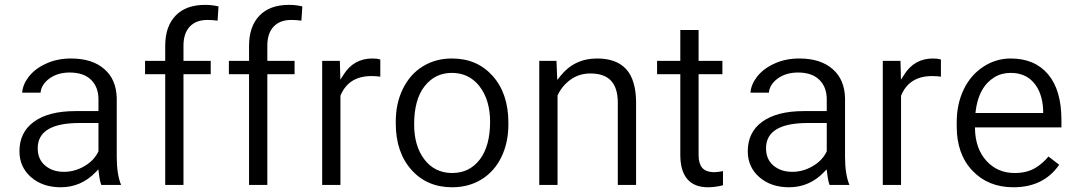

<svg xmlns="http://www.w3.org/2000/svg" viewBox="-20 -773 4458 795"><path d="M399.4 -7.3Q393.1 -22.9 389.2 -56.6L387.2 -71.8L376.5 -60.5Q315.9 2.4 231.4 2.4Q156.2 2.4 107.9 -40Q60.5 -82 60.5 -146.5Q60.5 -225.1 120.1 -268.6Q181.2 -313 292.5 -313H380.4H387.7V-320.3V-361.8Q387.7 -412.1 357.2 -442.4Q326.7 -472.7 268.6 -472.7Q217.8 -472.7 183.1 -446.8Q167.5 -435.1 158.4 -420.4Q149.4 -405.8 147.9 -389.2H71.8Q74.2 -422.4 97.7 -453.6Q125 -489.3 171.4 -509.8Q194.3 -520.5 220 -525.6Q245.6 -530.8 273.9 -530.8Q362.3 -530.8 412.1 -486.8Q437 -465.3 449.7 -435.3Q462.4 -405.3 463.4 -366.7V-123.5Q463.4 -51.3 481.4 -7.3ZM244.6 -61.5Q289.1 -61.5 328.6 -84.5Q368.7 -107.4 386.7 -144.5L387.7 -146.5V-147.9V-256.3V-263.7H380.4H309.6Q136.2 -263.7 136.2 -159.2Q136.2 -113.3 167 -87.4Q197.8 -61.5 244.6 -61.5Z M664.1 -7.3V-458.5V-465.8H656.7H580.6V-521H656.7H664.1V-528.3V-582.5Q664.1 -624 675 -655.3Q686 -686.5 707.5 -708.7Q729 -731 759.5 -741.9Q790 -752.9 830.6 -752.9Q839.8 -752.9 848.9 -752.2Q857.9 -751.5 866.9 -750Q876 -748.5 884.8 -746.6L880.9 -687.5Q860.8 -690.4 838.9 -690.4Q791.5 -690.4 765.6 -662.6Q739.7 -634.8 739.7 -584V-528.3V-521H747.1H852.5V-465.8H747.1H739.7V-458.5V-7.3Z M1011.2 -7.3V-458.5V-465.8H1003.9H927.7V-521H1003.9H1011.2V-528.3V-582.5Q1011.2 -624 1022.2 -655.3Q1033.2 -686.5 1054.7 -708.7Q1076.2 -731 1106.7 -741.9Q1137.2 -752.9 1177.7 -752.9Q1187 -752.9 1196 -752.2Q1205.1 -751.5 1214.1 -750Q1223.1 -748.5 1231.9 -746.6L1228 -687.5Q1208 -690.4 1186 -690.4Q1138.7 -690.4 1112.8 -662.6Q1086.9 -634.8 1086.9 -584V-528.3V-521H1094.2H1199.7V-465.8H1094.2H1086.9V-458.5V-7.3Z M1554.7 -455.6Q1537.1 -458 1517.6 -458Q1423.8 -458 1390.1 -377.9L1389.6 -376.5V-375V-7.3H1314V-521H1387.2L1388.7 -467.3L1389.2 -442.9L1402.3 -463.4Q1444.3 -530.8 1522 -530.8Q1542.5 -530.8 1554.7 -526.4Z M1618.7 -269Q1618.7 -307.1 1626 -341.1Q1633.3 -375 1648.2 -405.3Q1663.1 -435.5 1683.6 -458.7Q1704.1 -481.9 1730.5 -498Q1783.2 -530.8 1851.1 -530.8Q1903.8 -530.8 1945.8 -512.7Q1987.8 -494.6 2020 -458.5Q2085 -385.7 2085 -264.6V-258.3Q2085 -182.6 2056.2 -123Q2027.3 -63.5 1974.4 -30.5Q1921.4 2.4 1852.1 2.4Q1748 2.4 1683.6 -69.8Q1618.7 -142.6 1618.7 -262.7ZM1694.8 -258.3Q1694.8 -168 1737.3 -112.8Q1758.3 -85 1787.4 -70.8Q1816.4 -56.6 1852.1 -56.6Q1924.3 -56.6 1967.3 -113.3Q2009.3 -169.4 2009.3 -269Q2009.3 -291 2006.6 -311.3Q2003.9 -331.5 1998.5 -349.9Q1993.2 -368.2 1985.1 -384.3Q1977.1 -400.4 1966.3 -414.6Q1952.1 -433.1 1934.3 -445.8Q1916.5 -458.5 1895.8 -464.8Q1875 -471.2 1851.1 -471.2Q1780.8 -471.2 1737.3 -415Q1694.8 -359.9 1694.8 -258.3Z M2284.2 -521 2286.6 -461.4 2287.6 -441.9 2299.8 -457.5Q2357.9 -530.8 2452.1 -530.8Q2533.2 -530.8 2573.2 -486.1Q2613.3 -441.4 2613.8 -349.1V-7.3H2538.1V-349.6Q2537.6 -409.7 2509.8 -439Q2481.9 -468.8 2424.8 -468.8Q2378.4 -468.8 2343.3 -443.8Q2308.6 -419.4 2289.6 -379.9L2288.6 -377.9V-376.5V-7.3H2212.9V-521Z M2872.6 -648.9V-528.3V-521H2879.9H2971.2V-465.8H2879.9H2872.6V-458.5V-130.9Q2872.6 -96.7 2887.2 -78.6Q2902.8 -60.1 2938 -60.1Q2951.7 -60.1 2973.6 -64.5V-5.9Q2941.4 2.4 2911.6 2.4Q2854.5 2.4 2825.7 -31.7Q2796.9 -65.9 2796.9 -130.9V-458.5V-465.8H2789.6H2700.7V-521H2789.6H2796.9V-528.3V-648.9Z M3415 -7.3Q3408.7 -22.9 3404.8 -56.6L3402.8 -71.8L3392.1 -60.5Q3331.5 2.4 3247.1 2.4Q3171.9 2.4 3123.5 -40Q3076.2 -82 3076.2 -146.5Q3076.2 -225.1 3135.7 -268.6Q3196.8 -313 3308.1 -313H3396H3403.3V-320.3V-361.8Q3403.3 -412.1 3372.8 -442.4Q3342.3 -472.7 3284.2 -472.7Q3233.4 -472.7 3198.7 -446.8Q3183.1 -435.1 3174.1 -420.4Q3165 -405.8 3163.6 -389.2H3087.4Q3089.8 -422.4 3113.3 -453.6Q3140.6 -489.3 3187 -509.8Q3210 -520.5 3235.6 -525.6Q3261.2 -530.8 3289.6 -530.8Q3377.9 -530.8 3427.7 -486.8Q3452.6 -465.3 3465.3 -435.3Q3478 -405.3 3479 -366.7V-123.5Q3479 -51.3 3497.1 -7.3ZM3260.3 -61.5Q3304.7 -61.5 3344.2 -84.5Q3384.3 -107.4 3402.3 -144.5L3403.3 -146.5V-147.9V-256.3V-263.7H3396H3325.2Q3151.9 -263.7 3151.9 -159.2Q3151.9 -113.3 3182.6 -87.4Q3213.4 -61.5 3260.3 -61.5Z M3876 -455.6Q3858.4 -458 3838.9 -458Q3745.1 -458 3711.4 -377.9L3710.9 -376.5V-375V-7.3H3635.3V-521H3708.5L3710 -467.3L3710.4 -442.9L3723.6 -463.4Q3765.6 -530.8 3843.3 -530.8Q3863.8 -530.8 3876 -526.4Z M4176.3 2.4Q4071.8 2.4 4006.8 -65.9Q3941.4 -134.3 3941.4 -249.5V-266.1Q3941.4 -304.7 3948.7 -338.9Q3956.1 -373 3970.7 -403.3Q4000 -463.4 4052.2 -497.1Q4104 -530.8 4165 -530.8Q4264.6 -530.8 4319.8 -465.3Q4375 -399.9 4375 -275.9V-245.6H4024.4H4017.1V-238.3Q4019 -157.2 4064.5 -106.9Q4110.4 -56.6 4181.2 -56.6Q4231 -56.6 4266.1 -77.1Q4297.4 -95.7 4321.3 -125L4365.7 -90.8Q4301.3 2.4 4176.3 2.4ZM4165 -471.2Q4146 -471.2 4128.7 -466.6Q4111.3 -461.9 4096.2 -452.4Q4081.1 -442.9 4067.9 -429.2Q4029.3 -387.7 4020 -313.5L4019 -305.2H4027.3H4292H4299.3V-312.5V-319.3V-319.8Q4297.4 -355 4287.6 -382.8Q4277.8 -410.6 4260.3 -430.7Q4225.1 -471.2 4165 -471.2Z"/></svg>

Font: Vazir Light
Style: Light
Weight: 300
Designer: Saber Rastikerdar
Foundry: Saber Rastikerdar
Version: Version 30.0.0